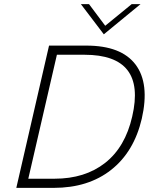

<svg xmlns="http://www.w3.org/2000/svg" viewBox="-20 -911 755 931"><path d="M483.4 -744.6 372.1 -891.1H411.6L490.2 -786.1L618.7 -891.1H661.6ZM59.1 0 217.8 -689.9H398.4Q567.9 -689.9 637.2 -598.1Q706.5 -506.3 667.5 -335.4Q629.9 -174.8 519 -87.4Q408.2 0 240.2 0ZM117.2 -44.4H244.1Q392.1 -44.4 489.7 -121.1Q587.4 -197.8 621.1 -346.2Q690.9 -645.5 389.6 -645.5H255.9Z"/></svg>

Font: HK Grotesk Light Legacy Italic
Style: Regular
Weight: 300
Italic angle: -13°
Designer: Alfredo Marco Pradil
Foundry: Hanken Design Co.
Version: Version 2.022;PS 002.022;hotconv 1.0.88;makeotf.lib2.5.64775